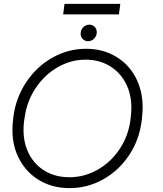

<svg xmlns="http://www.w3.org/2000/svg" viewBox="-20 -951 838 988"><path d="M44 -281Q44 -307 47 -332L49 -351Q62 -449 115.5 -529Q169 -609 250 -654.5Q331 -700 423 -700Q508 -700 574.5 -661Q641 -622 677.5 -553.5Q714 -485 714 -399Q714 -374 711 -347L709 -328Q696 -229 643 -150.5Q590 -72 510 -27.5Q430 17 338 17Q252 17 185.5 -21.5Q119 -60 81.5 -128Q44 -196 44 -281ZM651 -332 653 -351Q656 -375 656 -397Q656 -469 626 -525Q596 -581 542.5 -612.5Q489 -644 420 -644Q344 -644 276 -604.5Q208 -565 163 -497Q118 -429 107 -347L104 -328Q101 -306 101 -283Q101 -212 130.5 -156.5Q160 -101 213.5 -70Q267 -39 337 -39Q414 -39 482 -77.5Q550 -116 595 -183Q640 -250 651 -332ZM395 -777Q395 -797 408 -810.5Q421 -824 439 -824Q456 -824 467 -813Q478 -802 478 -785Q478 -766 464.5 -752.5Q451 -739 433 -739Q417 -739 406 -750Q395 -761 395 -777ZM312 -931H599L592 -877H305Z"/></svg>

Font: Bellota Text
Style: Italic
Weight: 400
Italic angle: -7.5°
Designer: Kemie Guaida
Foundry: Kemie Guaida
Version: Version 4.001